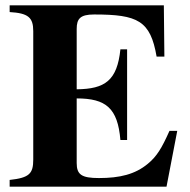

<svg xmlns="http://www.w3.org/2000/svg" viewBox="-20 -696 707 716"><path d="M591 -676H16V-651C85 -647 104 -631 104 -580V-101C104 -49 90 -33 16 -25V0H601L641 -208H612C583 -143 565 -113 531 -85C484 -46 427 -32 349 -32C284 -32 266 -45 266 -88V-329C375 -329 419 -293 429 -174H454V-512H429C417 -396 372 -364 266 -363V-588C266 -626 279 -642 331 -642C494 -642 541 -619 564 -485H593Z"/></svg>

Font: XITS Math
Style: Bold
Weight: 700
Designer: MicroPress Inc., with final additions and corrections provided by Coen Hoffman, Elsevier (retired)
Version: Version 1.302